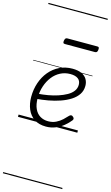

<svg xmlns="http://www.w3.org/2000/svg" viewBox="-211 -1077 948 1644"><g transform="rotate(15 263.0 -255.0)"><path d="M252 19Q189 19 147.5 -9Q106 -37 85.5 -85.5Q65 -134 65 -195Q65 -261 85 -320Q105 -379 142 -423.5Q179 -468 230.5 -493.5Q282 -519 345 -519Q395 -519 427 -504Q459 -489 474 -463Q489 -437 489 -405Q489 -362 467 -329Q445 -296 406.5 -271.5Q368 -247 319 -230Q270 -213 215.5 -203Q161 -193 107 -189L112 -235Q156 -238 201.5 -246Q247 -254 288 -267.5Q329 -281 362 -299.5Q395 -318 413.5 -343Q432 -368 432 -399Q432 -434 408 -452Q384 -470 339 -470Q292 -470 252 -449.5Q212 -429 183 -392Q154 -355 137.5 -306Q121 -257 121 -200Q121 -143 138.5 -105Q156 -67 187 -48.5Q218 -30 258 -30Q297 -30 327.5 -45Q358 -60 381 -81.5Q404 -103 422 -123Q431 -131 439 -130.5Q447 -130 454 -123Q462 -117 464 -109Q466 -101 459 -92Q437 -64 406 -38.5Q375 -13 336 3Q297 19 252 19ZM227 -706Q215 -706 212 -712.5Q209 -719 211 -731Q213 -744 218 -751Q223 -758 235 -758H501Q512 -758 515 -751Q518 -744 516 -731Q515 -719 509.5 -712.5Q504 -706 493 -706ZM0 490H526V500H0ZM0 -20H526V0H0ZM0 -505H526V-500H0ZM0 -1010H526V-1000H0Z"/></g></svg>

Font: Playwrite ZA Guides
Style: Regular
Weight: 400
Designer: Veronika Burian, José Scaglione
Foundry: TypeTogether
Version: Version 1.003